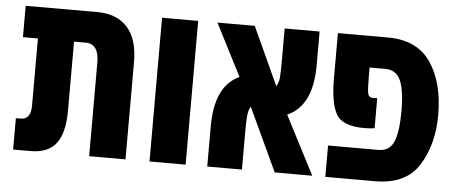

<svg xmlns="http://www.w3.org/2000/svg" viewBox="-45 -705 1918 805"><g transform="rotate(5 914.5 -302.5)"><path d="M33 -473H96V-191Q96 -132 53 -132H33V0H105Q181 0 214.5 -45Q248 -90 248 -182V-473H297Q353 -473 353 -394V0H506V-408Q506 -507 461 -556Q416 -605 335 -605H33Z M607 0V-605H759V0Z M996 -160Q996 -200 998 -224.5Q1000 -249 1010 -266L1134 0H1292L1165 -246Q1270 -292 1270 -463V-605H1123V-473Q1123 -430 1121.5 -403.5Q1120 -377 1109 -361L997 -605H840L952 -386Q850 -339 850 -170V0H996Z M1347 -413Q1347 -312 1373 -265Q1399 -218 1492 -218Q1506 -218 1515.5 -219Q1525 -220 1535 -221V-348Q1530 -347 1516 -347Q1500 -347 1496 -363Q1492 -379 1492 -438V-473H1558Q1604 -473 1622.5 -431.5Q1641 -390 1641 -302Q1641 -216 1623.5 -174Q1606 -132 1559 -132H1347V0H1556Q1686 0 1741 -88Q1796 -176 1796 -300Q1796 -435 1738.5 -520Q1681 -605 1558 -605H1347Z"/></g></svg>

Font: Noto Sans Hebrew ExtraCondensed Extra
Style: Regular
Weight: 800
Width: 3
Designer: Monotype Design Team
Foundry: Monotype Imaging Inc.
Version: Version 1.902